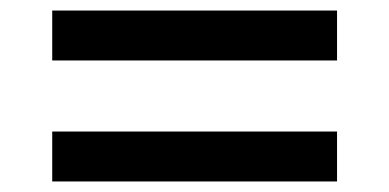

<svg xmlns="http://www.w3.org/2000/svg" viewBox="-20 -466 746 368"><path d="M80.1 -445.8H626V-350.1H80.1ZM80.1 -213.9H626V-118.2H80.1Z"/></svg>

Font: Aldrich [RUS by Daymarius]
Style: Regular
Weight: 400
Designer: Matthew Desmond
Foundry: Matthew Desmond
Version: Version 1.002 August 24, 2018